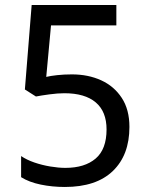

<svg xmlns="http://www.w3.org/2000/svg" viewBox="-20 -734 591 764"><path d="M238 10Q188 10 142 0.5Q96 -9 64 -29V-113Q86 -98 116.5 -87.5Q147 -77 180 -71.5Q213 -66 240 -66Q317 -66 360.5 -103Q404 -140 404 -219Q404 -290 361 -326.5Q318 -363 236 -363Q210 -363 176.5 -358.5Q143 -354 123 -350L79 -378L106 -714H443V-633H183L164 -428Q180 -432 207.5 -435Q235 -438 266 -438Q331 -438 382.5 -414.5Q434 -391 464.5 -344.5Q495 -298 495 -229Q495 -117 429 -53.5Q363 10 238 10Z"/></svg>

Font: lsinhala25
Style: Book
Weight: 400
Designer: Jelle Bosma - Monotype Design Team
Foundry: Monotype Imaging Inc.
Version: Version 2.003